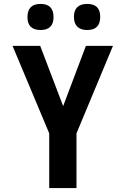

<svg xmlns="http://www.w3.org/2000/svg" viewBox="-20 -959 640 979"><path d="M120 -872Q120 -939 187 -939Q253 -939 253 -872Q253 -839.5 236.5 -822.8Q220 -806 187 -806Q120 -806 120 -872ZM357 -873Q357 -939 425 -939Q491 -939 491 -873Q491 -806 425 -806Q391.5 -806 374.2 -823Q357 -840 357 -873ZM370 0H231V-279L44 -725H185L302 -418L418 -725H556L370 -279Z"/></svg>

Font: JuliaMono Latin
Style: Bold
Weight: 700
Monospace: yes
Designer: cormullion
Foundry: corm
Version: Version 0.038; ttfautohint (v1.8)